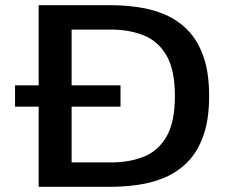

<svg xmlns="http://www.w3.org/2000/svg" viewBox="-20 -720 915 740"><path d="M129 0V-309H38V-391H129V-700H405Q459 -700 513.2 -692.2Q567.5 -684.5 616.5 -663.5Q665.5 -642.5 703.8 -603.5Q742 -564.5 764 -502.5Q786 -440.5 786 -350Q786 -259.5 764 -197.5Q742 -135.5 703.8 -96.5Q665.5 -57.5 616.5 -36.5Q567.5 -15.5 513.2 -7.8Q459 0 405 0ZM256 -94H408Q479 -94 534.5 -116.2Q590 -138.5 622 -194Q654 -249.5 654 -350Q654 -450.5 621.8 -506Q589.5 -561.5 533.8 -583.8Q478 -606 408 -606H256V-391H444.5V-309H256Z"/></svg>

Font: Trispace SemiExpanded Medium
Style: Regular
Weight: 500
Width: 6
Designer: Tyler Finck
Foundry: Etcetera Type Company
Version: Version 1.210; ttfautohint (v1.8.3)